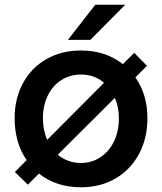

<svg xmlns="http://www.w3.org/2000/svg" viewBox="-20 -783 687 814"><path d="M554 -455Q605 -382 605 -282Q605 -197 569.5 -130.5Q534 -64 470 -26.5Q406 11 323 11Q219 11 145 -47L98 0L43 -54L93 -104Q42 -178 42 -282Q42 -365 77.5 -430.5Q113 -496 177 -532.5Q241 -569 323 -569Q427 -569 501 -511L549 -559L603 -504ZM180 -190 421 -432Q380 -467 323 -467Q277 -467 240 -443.5Q203 -420 182.5 -377.5Q162 -335 162 -282Q162 -231 180 -190ZM484 -282Q484 -329 467 -368L225 -127Q268 -92 323 -92Q369 -92 406 -116.5Q443 -141 463.5 -184Q484 -227 484 -282ZM363 -614H268L384 -763H511Z"/></svg>

Font: Open Sauce Sans SemiBold
Style: Regular
Weight: 600
Designer: Alfredo Marco Pradil
Foundry: Creative Sauce Fz LLC
Version: Version 1.477